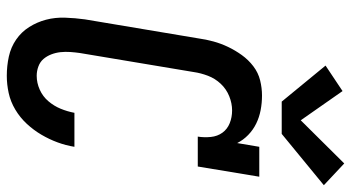

<svg xmlns="http://www.w3.org/2000/svg" viewBox="-254 -771 1033 565"><g transform="rotate(90 262.5 -488.5)"><path d="M203 8Q174 8 146.5 2Q119 -4 96.5 -19.5Q74 -35 59.5 -58Q45 -81 38 -107.5Q31 -134 32 -163.5Q33 -193 37 -222L93 -556Q96 -578 102 -600Q108 -622 118 -643Q128 -664 142 -683.5Q156 -703 175 -717.5Q194 -732 216.5 -737.5Q239 -743 261 -743Q283 -743 304 -739Q325 -735 343.5 -726Q362 -717 377 -702.5Q392 -688 401 -670L412 -735H500L470 -554H382Q385 -573 383 -592.5Q381 -612 370.5 -626.5Q360 -641 342.5 -648Q325 -655 305 -655Q284 -655 263 -646.5Q242 -638 226.5 -621.5Q211 -605 203 -584Q195 -563 192 -542L136 -207Q134 -193 133 -178.5Q132 -164 133.5 -150Q135 -136 140 -123Q145 -110 153.5 -100Q162 -90 175.5 -85Q189 -80 203 -80Q224 -80 244 -89Q264 -98 278 -114.5Q292 -131 300 -150.5Q308 -170 312 -191H412Q408 -166 399 -141.5Q390 -117 376.5 -94Q363 -71 344.5 -51Q326 -31 302.5 -17Q279 -3 253.5 2.5Q228 8 203 8ZM279 -801 173 -930 248 -980 334 -857 461 -985 525 -925 374 -801Z"/></g></svg>

Font: Iosevka Curly Slab SmBdObl
Style: Regular
Weight: 600
Italic angle: -9°
Monospace: yes
Designer: Belleve Invis
Foundry: Belleve Invis
Version: Version 11.0.0; ttfautohint (v1.8.3)